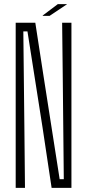

<svg xmlns="http://www.w3.org/2000/svg" viewBox="-20 -910 422 930"><path d="M56 0V-800H151L190 -547L269 -42H289L284 -535L281 -800H326V0H230L186 -293L113 -758H93L98 -301L101 0ZM187 -833V-835L260 -890H304V-889L220 -833Z"/></svg>

Font: Big Shoulders Display Light
Style: Regular
Weight: 300
Designer: Patric King
Foundry: XO Type Co
Version: Version 1.000; ttfautohint (v1.8.2)